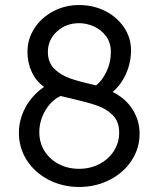

<svg xmlns="http://www.w3.org/2000/svg" viewBox="-20 -729 629 762"><path d="M55 -202Q55 -255 81.5 -303.5Q108 -352 155 -384Q123 -407 106 -443.5Q89 -480 89 -523Q89 -574 116.5 -616.5Q144 -659 191 -684Q238 -709 294 -709Q351 -709 398 -685Q445 -661 472.5 -620Q500 -579 500 -529Q500 -481 480.5 -437Q461 -393 427 -364Q478 -339 506 -295Q534 -251 534 -198Q534 -140 502 -91.5Q470 -43 415 -15Q360 13 294 13Q228 13 173 -15.5Q118 -44 86.5 -93Q55 -142 55 -202ZM420 -523Q420 -559 401.5 -584.5Q383 -610 354 -623.5Q325 -637 294 -637Q242 -637 206 -604Q170 -571 170 -523Q170 -481 196 -455.5Q222 -430 260.5 -417Q299 -404 361 -390Q384 -407 402 -443.5Q420 -480 420 -523ZM453 -202Q453 -246 428 -271.5Q403 -297 365.5 -310Q328 -323 259 -339L220 -348Q182 -329 159 -289Q136 -249 136 -204Q136 -163 156.5 -130Q177 -97 213 -78Q249 -59 294 -59Q338 -59 374.5 -78Q411 -97 432 -130Q453 -163 453 -202Z"/></svg>

Font: Miriam Libre
Style: Regular
Weight: 400
Designer: Michal Sahar
Foundry: Hagilda
Version: Version 1.001